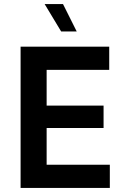

<svg xmlns="http://www.w3.org/2000/svg" viewBox="-20 -931 620 951"><path d="M82 0H524V-115H211V-297H493V-408H211V-585H521V-700H82ZM360 -775 292 -911H201L283 -775Z"/></svg>

Font: Chess Sans SemiBold
Style: Regular
Weight: 600
Designer: Wolf Bōese
Foundry: Wolf Bōese
Version: Version 7.223;Glyphs 3.3 (3306)